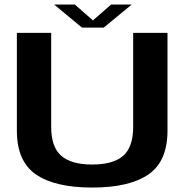

<svg xmlns="http://www.w3.org/2000/svg" viewBox="-20 -819 824 842"><path d="M384.5 3.5Q547.5 3.5 631 -54Q714.5 -111.5 714.5 -246V-675H564V-262.5Q564 -174 520.2 -135.8Q476.5 -97.5 384.5 -97.5Q292.5 -97.5 248.5 -136Q204.5 -174.5 204.5 -262.5V-675H54V-246Q54 -111.5 137.5 -54Q221 3.5 384.5 3.5ZM339.5 -698H435L557.5 -799H467L387.5 -729.5L308.5 -799H217.5Z"/></svg>

Font: Anybody SemiExpanded SemiBold
Style: Regular
Weight: 600
Width: 6
Designer: Tyler Finck
Foundry: Etcetera Type Company
Version: Version 1.113;gftools[0.9.25]